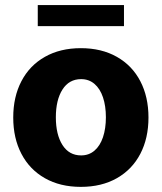

<svg xmlns="http://www.w3.org/2000/svg" viewBox="-20 -727 638 757"><path d="M32.2 -263.7Q32.2 -345.2 64.5 -407Q96.7 -468.8 157 -502.9Q217.3 -537.1 298.8 -537.1Q380.4 -537.1 440.7 -502.9Q501 -468.8 533.2 -407Q565.4 -345.2 565.4 -263.7Q565.4 -182.1 533.2 -120.4Q501 -58.6 440.7 -24.4Q380.4 9.8 298.8 9.8Q217.3 9.8 157 -24.4Q96.7 -58.6 64.5 -120.4Q32.2 -182.1 32.2 -263.7ZM397.5 -264.6Q397.5 -309.1 386 -343.3Q374.5 -377.4 352.5 -396.2Q330.6 -415 299.8 -415Q252.4 -415 226.3 -374Q200.2 -333 200.2 -264.6Q200.2 -196.3 226.3 -155.3Q252.4 -114.3 299.8 -114.3Q330.6 -114.3 352.5 -133.1Q374.5 -151.9 386 -186Q397.5 -220.2 397.5 -264.6ZM468.8 -624H128.9V-707H468.8Z"/></svg>

Font: Pretendard JP ExtraBold
Style: Regular
Weight: 800
Designer: Base glyphs from Inter by Rasmus Andersson; Hangeul glyphs from Noto Sans CJK(Source Han Sans) by Jang Soo-young and Kan
Foundry: Kil Hyung-jin
Version: Version 1.309